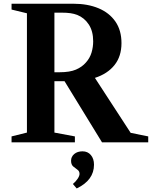

<svg xmlns="http://www.w3.org/2000/svg" viewBox="-20 -782 834 1055"><path d="M43.5 0V-32.5L128 -53.5V-709L43.5 -729.5V-761.5H383.5Q461.5 -761.5 521 -736.8Q580.5 -712 614 -663.8Q647.5 -615.5 647.5 -545Q647.5 -472.5 609.2 -424.5Q571 -376.5 501.5 -354L698 -52L794.5 -32.5V0H540.5L334.5 -336H279V-53.5L391.5 -32.5V0ZM279 -385H307.5Q363.5 -385 397.2 -399.5Q431 -414 452 -438.5Q474 -463 483 -493.2Q492 -523.5 492 -555Q492 -610.5 468 -647.2Q444 -684 404.5 -700Q387.5 -706.5 367.2 -709.5Q347 -712.5 316.5 -712.5H279ZM401.5 253.5 380.5 229Q396.5 215.5 406.8 200Q417 184.5 417 173.5Q417 158.5 405.5 150.5Q394 142.5 382.2 132.5Q370.5 122.5 370.5 101Q370.5 79 388 64.2Q405.5 49.5 433.5 49.5Q462 49.5 479.2 69.8Q496.5 90 496.5 123Q496.5 208 401.5 253.5Z"/></svg>

Font: Libre Caslon Text SemiBold
Style: Regular
Weight: 600
Designer: Pablo Impallari, Rodrigo Fuenzalida, Katja Schimmel
Foundry: Pablo Impallari, Rodrigo Fuenzalida
Version: Version 2.000